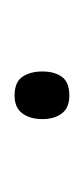

<svg xmlns="http://www.w3.org/2000/svg" viewBox="56 -164 117 270"><g transform="rotate(-90 115.0 -29.5)"><path d="M82 -29Q82 -46 90 -57Q98 -68 115 -68Q134 -68 141.5 -57Q149 -46 149 -29Q149 -12 141.5 -1.5Q134 9 115 9Q98 9 90 -1.5Q82 -12 82 -29Z"/></g></svg>

Font: Noto Sans ExtraLight
Style: Regular
Weight: 200
Designer: Monotype Design Team
Foundry: Monotype Imaging Inc.
Version: Version 2.007